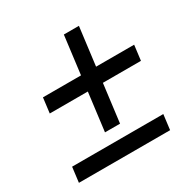

<svg xmlns="http://www.w3.org/2000/svg" viewBox="-134 -624 773 795"><g transform="rotate(-30 252.5 -226.5)"><path d="M466 -17H30L21 55H457ZM505 -326H323L346 -508H274L251 -326H69L60 -254H242L219 -72H291L314 -254H496Z"/></g></svg>

Font: Charger
Style: It
Weight: 400
Designer: Jasper
Foundry: Cannot Into Space Fonts
Version: Version 0.98